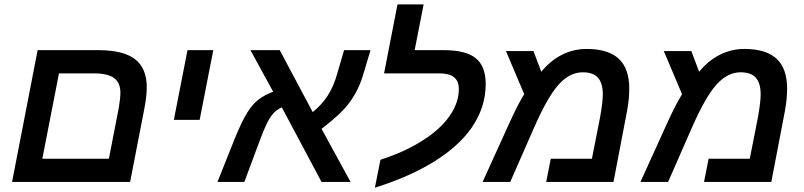

<svg xmlns="http://www.w3.org/2000/svg" viewBox="-20 -833 3681 879"><path d="M641.1 -336.9 575.7 0H35.2L152.3 -603.5H429.2Q543.9 -603.5 597.9 -562.3Q651.9 -521 651.9 -433.1Q651.9 -393.1 641.1 -336.9ZM173.8 -106.4H478.5L523.9 -339.8Q531.2 -384.3 531.2 -409.2Q531.2 -453.6 502.7 -475.3Q474.1 -497.1 409.2 -497.1H250Z M956.5 -603.5 894 -284.2H775.9L838.4 -603.5Z M1167 -183.6 1098.6 0H975.6L1055.2 -199.7Q1071.8 -239.7 1085.9 -269.3Q1100.1 -298.8 1113.3 -319.8Q1136.2 -356 1163.3 -377Q1190.4 -397.9 1230.5 -413.1L1126.5 -603.5H1260.7L1411.6 -319.8Q1453.6 -353.5 1480.7 -395.8Q1507.8 -438 1523.9 -496.1L1555.2 -603.5H1676.3L1642.6 -490.7Q1628.4 -442.4 1605.5 -402.8Q1590.8 -377 1572.3 -353.5Q1553.7 -330.1 1525.4 -304Q1497.1 -277.8 1452.1 -243.2L1585 0H1452.1L1270 -341.8Q1243.7 -329.1 1228.5 -310.5Q1214.4 -293.9 1200.2 -264.6Q1186 -235.4 1167 -183.6Z M2080.6 -425.3Q2080.6 -461.9 2058.6 -479.5Q2036.6 -497.1 1991.7 -497.1H1738.3L1799.8 -813H1919.4L1878.4 -603.5H2010.7Q2112.3 -603.5 2158 -566.7Q2203.6 -529.8 2203.6 -447.8Q2203.6 -338.9 2136.2 -244.1Q2076.7 -160.6 1965.3 -92Q1854 -23.4 1696.3 26.4L1721.7 -101.6Q1835 -138.2 1915 -189.9Q1996.1 -241.2 2038.3 -302Q2080.6 -362.8 2080.6 -425.3Z M2666 -608.9Q2764.2 -608.9 2812.5 -564.2Q2860.8 -519.5 2860.8 -427.7Q2860.8 -404.8 2858.4 -378.4Q2856 -352.1 2850.1 -321.8L2788.6 0H2480.5L2501.5 -106.4H2689.9L2727.5 -297.4Q2739.7 -366.7 2739.7 -400.4Q2739.7 -452.6 2717.5 -477.3Q2695.3 -502 2647.9 -502Q2587.9 -502 2537.1 -445.3Q2485.8 -388.2 2422.9 -243.7L2315.9 0H2189.5L2305.7 -255.9Q2317.4 -281.7 2330.6 -309.6Q2343.8 -337.4 2356.9 -361.8Q2370.1 -386.2 2379.9 -401.9L2296.4 -599.1H2422.4L2458 -504.4Q2500 -555.7 2552.7 -582.3Q2605.5 -608.9 2666 -608.9Z M3388.7 -608.9Q3486.8 -608.9 3535.2 -564.2Q3583.5 -519.5 3583.5 -427.7Q3583.5 -404.8 3581.1 -378.4Q3578.6 -352.1 3572.8 -321.8L3511.2 0H3203.1L3224.1 -106.4H3412.6L3450.2 -297.4Q3462.4 -366.7 3462.4 -400.4Q3462.4 -452.6 3440.2 -477.3Q3418 -502 3370.6 -502Q3310.5 -502 3259.8 -445.3Q3208.5 -388.2 3145.5 -243.7L3038.6 0H2912.1L3028.3 -255.9Q3040 -281.7 3053.2 -309.6Q3066.4 -337.4 3079.6 -361.8Q3092.8 -386.2 3102.5 -401.9L3019 -599.1H3145L3180.7 -504.4Q3222.7 -555.7 3275.4 -582.3Q3328.1 -608.9 3388.7 -608.9Z"/></svg>

Font: Arimo SemiBold
Style: Italic
Weight: 600
Italic angle: -12°
Version: Version 1.33